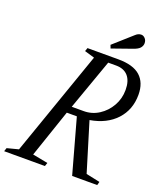

<svg xmlns="http://www.w3.org/2000/svg" viewBox="-221 -1058 987 1166"><g transform="rotate(20 272.0 -475.0)"><path d="M-53 0 -45.5 -22.5 28 -41.5 265.5 -720.5 201 -739.5 208.5 -761.5H408Q504.5 -761.5 550.5 -720Q596.5 -678.5 596.5 -600.5Q596.5 -503.5 536 -438.2Q475.5 -373 369.5 -355L465 -41.5L554.5 -22.5L548.5 0H386.5L289.5 -350H224.5L119.5 -41.5L218 -22.5L210.5 0ZM240.5 -394H318Q371 -394 415.2 -422.5Q459.5 -451 486.2 -498.2Q513 -545.5 513 -601.5Q513 -659.5 486 -690.5Q459 -721.5 408 -721.5H357ZM341 -807 333 -828 452 -934Q461 -942.5 469.8 -946.2Q478.5 -950 488.5 -950Q502 -950 513.2 -938Q524.5 -926 524.5 -907.5Q524.5 -890.5 512.5 -876.5Q500.5 -862.5 467.5 -851.5Z"/></g></svg>

Font: Libre Caslon Condensed
Style: Italic
Weight: 400
Italic angle: -22.583°
Designer: Pablo Impallari, Rodrigo Fuenzalida, Katja Schimmel, Ertekin Erdin
Foundry: Pablo Impallari, Rodrigo Fuenzalida
Version: Version 2.000;gftools[0.9.33]